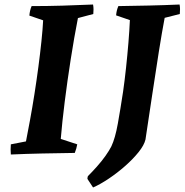

<svg xmlns="http://www.w3.org/2000/svg" viewBox="-20 -677 817 850"><path d="M28 7Q27 -4 27 -15.5Q27 -27 28 -38L95 -51Q103 -92 113 -146Q123 -200 132.5 -260.5Q142 -321 150 -381.5Q158 -442 163.5 -495Q169 -548 171 -587L110 -608Q111 -620 113.5 -630.5Q116 -641 120 -650Q188 -650 256 -652Q324 -654 392 -657Q394 -646 394 -635.5Q394 -625 393 -615L325 -597Q308 -510 293 -414Q278 -318 266.5 -226.5Q255 -135 249 -62L322 -38Q319 -20 311 0Q237 1 166.5 2.5Q96 4 28 7ZM392 153 367 115Q367 112 367.5 109Q368 106 369 103Q388 84 409 60.5Q430 37 447 13Q464 -11 473 -29Q490 -65 501.5 -129Q513 -193 525 -272Q532 -321 538 -377Q544 -433 548.5 -487.5Q553 -542 555 -588L494 -609Q495 -621 497.5 -631Q500 -641 504 -650Q572 -651 640 -652.5Q708 -654 775 -657Q777 -647 777 -636.5Q777 -626 776 -615L709 -598Q697 -535 683 -447Q669 -359 654 -258.5Q639 -158 624 -59Q618 -34 593.5 -3.5Q569 27 534.5 57.5Q500 88 462 113.5Q424 139 392 153Z"/></svg>

Font: Labrada
Style: Bold Italic
Weight: 700
Italic angle: -7°
Designer: Mercedes Jáuregui
Foundry: Omnibus-Type Team
Version: Version 1.000; ttfautohint (v1.8.4.7-5d5b)